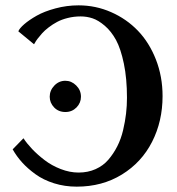

<svg xmlns="http://www.w3.org/2000/svg" viewBox="-20 -679 654 711"><path d="M222.2 -264.2Q196.8 -264.2 180.4 -281.2Q164.1 -298.3 164.1 -320.8Q164.1 -344.2 181.2 -362.1Q198.2 -379.9 222.2 -379.9Q244.6 -379.9 262.2 -362.5Q279.8 -345.2 279.8 -320.8Q279.8 -297.9 263.2 -281Q246.6 -264.2 222.2 -264.2ZM106 -515.1 47.9 -563Q51.8 -573.7 69.8 -589.4Q87.9 -605 115.7 -620.8Q143.6 -636.7 185.3 -647.9Q227.1 -659.2 271 -659.2Q334.5 -659.2 391.6 -634Q448.7 -608.9 490.7 -565.2Q532.7 -521.5 557.4 -458.5Q582 -395.5 582 -323.2Q582 -230 543.2 -153.8Q504.4 -77.6 431.4 -32.7Q358.4 12.2 264.2 12.2Q219.7 12.2 180.2 -0.2Q140.6 -12.7 111.6 -33.7Q82.5 -54.7 62 -77.4Q41.5 -100.1 26.9 -126L66.9 -167Q79.6 -147.5 99.1 -127Q118.7 -106.4 145 -86.2Q171.4 -65.9 204.8 -53Q238.3 -40 271 -40Q305.7 -40 334 -52.7Q362.3 -65.4 381.3 -87.6Q400.4 -109.9 414.3 -137.2Q428.2 -164.6 435.8 -196.8Q443.4 -229 446.8 -258.3Q450.2 -287.6 450.2 -316.9Q450.2 -388.2 438.7 -443.4Q427.2 -498.5 409.7 -530.8Q392.1 -563 368.2 -583.5Q344.2 -604 322.8 -611.1Q301.3 -618.2 278.8 -618.2Q253.9 -618.2 231.2 -612.5Q208.5 -606.9 191.7 -597.9Q174.8 -588.9 160.2 -577.6Q145.5 -566.4 135.7 -555.4Q126 -544.4 119.1 -535.4Q112.3 -526.4 109.4 -520.5Z"/></svg>

Font: Linux Libertine G
Style: Semibold
Weight: 600
Designer: Philipp H. Poll
Foundry: Philipp H. Poll
Version: Version 5.1.1